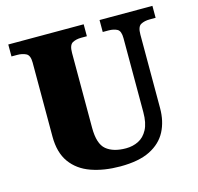

<svg xmlns="http://www.w3.org/2000/svg" viewBox="-105 -826 979 947"><g transform="rotate(-15 384.5 -352.0)"><path d="M396 10Q313 10 248 -13Q183 -36 146.5 -86.5Q110 -137 110 -219V-597Q110 -634 91 -643.5Q72 -653 46 -653H17V-714H402V-653H373Q347 -653 328.5 -643Q310 -633 310 -593V-210Q310 -128 345.5 -98.5Q381 -69 446 -69Q481 -69 510 -83.5Q539 -98 556.5 -131Q574 -164 574 -219V-597Q574 -634 556.5 -643.5Q539 -653 512 -653H483V-714H753V-653H723Q696 -653 677.5 -643Q659 -633 659 -593V-217Q659 -150 632.5 -99Q606 -48 548.5 -19Q491 10 396 10Z"/></g></svg>

Font: Noto Serif Sinhala Black
Style: Regular
Weight: 900
Designer: Jelle Bosma - Monotype Design Team
Foundry: Monotype Imaging Inc.
Version: Version 2.007; ttfautohint (v1.8.4.7-5d5b)